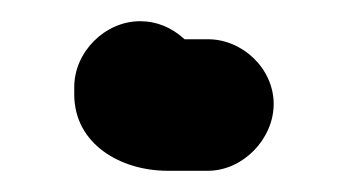

<svg xmlns="http://www.w3.org/2000/svg" viewBox="-20 -130 328 181"><path d="M50 -48V-41C50 6 94 31 138 31H176C209 31 238 1 238 -32C238 -65 209 -93 176 -93H154C142 -104 128 -110 112 -110C79 -110 50 -81 50 -48Z"/></svg>

Font: Electronic
Style: Thk
Weight: 900
Version: Version 1.011